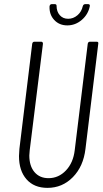

<svg xmlns="http://www.w3.org/2000/svg" viewBox="-20 -902 501 930"><path d="M72 -146Q72 -157 74 -181L136 -690Q138 -700 147 -700H179Q188 -700 188 -690L124 -175Q122 -157 122 -149Q122 -98 147 -68.5Q172 -39 215 -39Q264 -39 299.5 -76.5Q335 -114 342 -175L405 -690Q407 -700 416 -700H448Q458 -700 456 -690L394 -181Q384 -96 333 -44Q282 8 210 8Q145 8 108.5 -33.5Q72 -75 72 -146ZM220 -872Q222 -882 231 -882H245Q254 -882 254 -874Q254 -846 269.5 -828.5Q285 -811 310 -811Q335 -811 355 -828Q375 -845 381 -872Q384 -882 393 -882H407Q412 -882 414 -879Q416 -876 415 -872Q407 -832 376 -805.5Q345 -779 306 -779Q267 -779 242.5 -805.5Q218 -832 220 -872Z"/></svg>

Font: Barlow Condensed Light
Style: Italic
Weight: 300
Width: 3
Italic angle: -7°
Designer: Jeremy Tribby
Foundry: Tribby Type
Version: Version 1.408